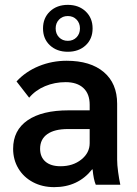

<svg xmlns="http://www.w3.org/2000/svg" viewBox="-20 -760 564 790"><path d="M34 -148Q34 -224 93.5 -265Q153 -306 262 -306H349V-329Q349 -374 323 -398Q297 -422 250 -422Q205 -422 165.5 -405.5Q126 -389 100 -358L48 -425Q86 -466 140 -488Q194 -510 254 -510Q352 -510 407 -463.5Q462 -417 462 -333V-103Q462 -82 466 -52.5Q470 -23 475 0H374Q365 -21 361 -63H359Q301 10 203 10Q154 10 115.5 -10.5Q77 -31 55.5 -67Q34 -103 34 -148ZM349 -171V-229H259Q204 -229 174.5 -208Q145 -187 145 -148Q145 -114 167 -95Q189 -76 229 -76Q280 -76 314.5 -103.5Q349 -131 349 -171ZM157 -643Q157 -686 185.5 -713Q214 -740 259 -740Q304 -740 332.5 -713Q361 -686 361 -643Q361 -600 332.5 -573.5Q304 -547 259 -547Q214 -547 185.5 -573.5Q157 -600 157 -643ZM309 -643Q309 -665 295 -679.5Q281 -694 259 -694Q237 -694 223 -679.5Q209 -665 209 -643Q209 -621 223 -606.5Q237 -592 259 -592Q281 -592 295 -606.5Q309 -621 309 -643Z"/></svg>

Font: Sarabun SemiBold
Style: Regular
Weight: 600
Designer: Suppakit Chalermlarp | Katatrad Co.,Ltd.
Foundry: Cadson Demak Co.,Ltd.
Version: Version 1.000; ttfautohint (v1.6)